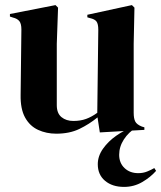

<svg xmlns="http://www.w3.org/2000/svg" viewBox="-20 -510 633 754"><path d="M201 15Q162 15 129.5 0Q97 -15 78.5 -48.5Q60 -82 61 -137L64 -394Q64 -417 56 -427Q48 -437 31 -441L19 -445V-455L198 -490L208 -480L203 -338V-97Q203 -65 221.5 -50Q240 -35 268 -35Q296 -35 318 -43Q340 -51 362 -67L366 -393Q366 -416 359 -425.5Q352 -435 333 -439L323 -442V-452L498 -490L508 -480L505 -338V-67Q505 -45 511 -33Q517 -21 537 -13L547 -10V0L372 10L363 -49Q330 -22 291.5 -3.5Q253 15 201 15ZM467 224Q421 224 392.5 200Q364 176 364 135Q364 103 384.5 74Q405 45 436.5 23Q468 1 499 -10H516Q485 9 466.5 37.5Q448 66 448 98Q448 130 469 150Q490 170 523 170Q542 170 558 163.5Q574 157 586 150L593 161Q571 186 538.5 205Q506 224 467 224Z"/></svg>

Font: DeepMind Serif Display
Style: Regular
Weight: 400
Designer: Frank Grießhammer / Modifications: Colophon Foundry
Foundry: Colophon Foundry
Version: Version 5.003; ttfautohint (v1.8.2)